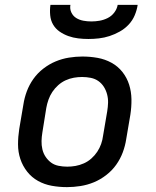

<svg xmlns="http://www.w3.org/2000/svg" viewBox="-20 -760 640 788"><path d="M255 8Q223 8 192.5 2.5Q162 -3 136 -17.5Q110 -32 91.5 -55.5Q73 -79 63.5 -107.5Q54 -136 54 -167.5Q54 -199 59 -231L76 -331Q80 -358 90 -385Q100 -412 117 -436Q134 -460 158 -478.5Q182 -497 208.5 -508Q235 -519 263 -523.5Q291 -528 318 -528Q350 -528 380.5 -522.5Q411 -517 437.5 -502.5Q464 -488 482.5 -464.5Q501 -441 510 -412.5Q519 -384 519.5 -352.5Q520 -321 515 -289L498 -189Q494 -162 484 -135Q474 -108 457 -84Q440 -60 416 -41.5Q392 -23 365.5 -12Q339 -1 310.5 3.5Q282 8 255 8ZM256 -76Q273 -76 290 -79Q307 -82 324 -89.5Q341 -97 355 -109.5Q369 -122 379 -137Q389 -152 395 -169Q401 -186 403 -203L420 -303Q423 -321 423.5 -338.5Q424 -356 419.5 -373Q415 -390 406 -404Q397 -418 383.5 -427.5Q370 -437 352.5 -440.5Q335 -444 317 -444Q300 -444 283 -441Q266 -438 249.5 -430.5Q233 -423 219 -410.5Q205 -398 195 -383Q185 -368 179 -351Q173 -334 170 -317L154 -217Q151 -199 150.5 -181.5Q150 -164 154 -147Q158 -130 167.5 -116Q177 -102 190 -92.5Q203 -83 220.5 -79.5Q238 -76 256 -76ZM343 -600Q322 -600 301 -602.5Q280 -605 260.5 -612Q241 -619 224.5 -630.5Q208 -642 198 -659Q188 -676 186 -697.5Q184 -719 187 -740H269Q266 -723 273 -708.5Q280 -694 293 -686Q306 -678 322 -675Q338 -672 355 -672Q372 -672 389 -675Q406 -678 422 -686Q438 -694 449 -708.5Q460 -723 463 -740H545Q542 -719 533 -697.5Q524 -676 508 -659Q492 -642 471.5 -630.5Q451 -619 429.5 -612Q408 -605 386 -602.5Q364 -600 343 -600Z"/></svg>

Font: Iosevka Custom Medium Oblique
Style: Regular
Weight: 500
Italic angle: -9°
Designer: Belleve Invis
Foundry: Belleve Invis
Version: Version 27.0.1